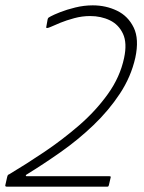

<svg xmlns="http://www.w3.org/2000/svg" viewBox="-34 -698 538 718"><path d="M-9 0Q-12 0 -13.5 -1.5Q-15 -3 -14 -6L-7 -37Q-6 -40 -5 -42.5Q-4 -45 0 -46Q62 -83 130.5 -129Q199 -175 261.5 -229Q324 -283 369.5 -346.5Q415 -410 430 -481Q442 -537 426 -571.5Q410 -606 377 -622Q344 -638 303 -638Q273 -638 243.5 -630Q214 -622 192 -613Q170 -604 157 -598Q137 -589 139 -597L144 -625Q145 -630 147.5 -632Q150 -634 156 -637Q167 -643 191 -652.5Q215 -662 247.5 -670Q280 -678 313 -678Q362 -678 403.5 -658Q445 -638 466 -595Q487 -552 472 -482Q456 -411 414.5 -348Q373 -285 315.5 -230Q258 -175 192.5 -129Q127 -83 65 -45Q62 -43 62.5 -41Q63 -39 66 -39H375Q381 -39 380 -35L373 -5Q372 -2 371 -1Q370 0 367 0Z"/></svg>

Font: Glory Thin ExtraLight
Style: Italic
Weight: 250
Italic angle: -12°
Version: Version 1.011